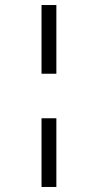

<svg xmlns="http://www.w3.org/2000/svg" viewBox="-20 -732 390 763"><path d="M145 -439V-712H204V-439ZM145 11V-262H204V11Z"/></svg>

Font: LXGW WenKai Lite Light
Style: Regular
Weight: 300
Designer: LXGW / Fontworks Inc.
Foundry: LXGW / Fontworks Inc.
Version: Version 1.511; March 25, 2025